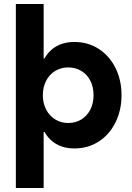

<svg xmlns="http://www.w3.org/2000/svg" viewBox="-20 -727 660 958"><path d="M59.1 -707H197.8V-385.7L175.8 -252L197.8 -101.6V210.9H59.1ZM213.4 -68.8H151.9V-435.1H213.4L163.6 -252Q163.6 -340.8 185.5 -400.1Q207.5 -459.5 249.5 -488.5Q291.5 -517.6 351.1 -517.6Q419.4 -517.6 472.9 -482.9Q526.3 -448.2 556.4 -387.7Q586.4 -327.1 586.4 -252Q586.4 -177.2 556.4 -116.5Q526.4 -55.7 472.9 -21Q419.4 13.7 351.1 13.7Q291.5 13.7 249.5 -15.6Q207.5 -44.9 185.5 -104Q163.6 -163.1 163.6 -252ZM446.8 -252Q446.8 -292.5 430.9 -324Q415 -355.5 386 -373Q356.9 -390.6 320.2 -390.6Q284.3 -390.6 255.4 -373Q226.6 -355.5 210.2 -324Q193.8 -292.5 193.8 -252Q193.8 -211.9 210.2 -180.4Q226.6 -148.9 255.4 -131.1Q284.3 -113.3 320.2 -113.3Q356.9 -113.3 386 -131.1Q415 -148.9 430.9 -180.6Q446.8 -212.3 446.8 -252Z"/></svg>

Font: Wanted Sans Variable
Style: Regular
Weight: 400
Designer: Original Design by Kil Hyung-jin and Kang Hanbin, Wanted Lab, Inc; Hangeul from Source Han Sans by Jang Soo-young and Ka
Foundry: Wanted Lab, Inc.
Version: Version 1.003;Glyphs 3.2 (3227)